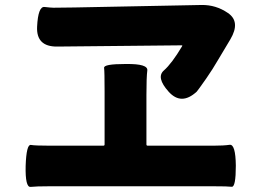

<svg xmlns="http://www.w3.org/2000/svg" viewBox="-20 -753 1040 771"><path d="M83 -87Q86 -174 104 -171Q122 -168 178 -168H395Q400 -168 400 -173V-386Q400 -465 398 -480.5Q396 -496 483 -496H487Q575 -497 571.5 -470Q568 -443 568 -372V-173Q568 -168 573 -168H838Q878 -168 902 -171.5Q926 -175 927 -88Q927 -1 910.5 -3Q894 -5 838 -5H178Q125 -5 103 -2.5Q81 0 83 -87ZM770 -385Q708 -328 657 -385Q606 -442 638 -470Q670 -498 711 -567Q714 -571 709 -571L210 -566Q125 -565 129 -646Q133 -728 159 -725Q185 -722 195 -722Q237 -722 279 -723L789 -733Q847 -734 895 -701Q947 -666 905 -595L856 -513Q834 -475 809 -439Q774 -389 770 -385Z"/></svg>

Font: Resource Han Rounded JP Heavy
Style: Regular
Weight: 900
Designer: Cyano Hao (round all glyphs); Ryoko NISHIZUKA 西塚涼子 (kana, bopomofo & ideographs); Paul D. Hunt (Latin, Greek & Cyrillic)
Foundry: Cyano Hao
Version: 0.990